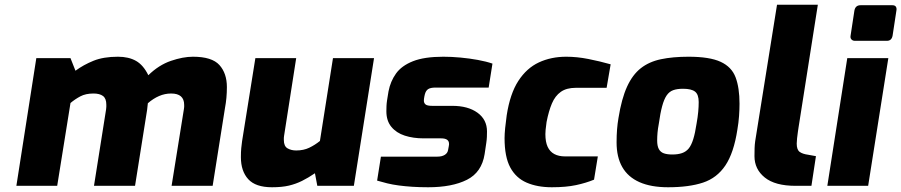

<svg xmlns="http://www.w3.org/2000/svg" viewBox="-20 -783 3798 809"><path d="M49 0 133 -538H277L298 -485Q332 -510 374 -527Q416 -544 477 -544Q522 -544 553 -526.5Q584 -509 605 -466Q649 -509 700 -526.5Q751 -544 793 -544Q873 -544 904.5 -509Q936 -474 936 -416Q936 -393 934 -371Q932 -349 928 -328L876 0H703L755 -324Q756 -328 756 -332.5Q756 -337 756 -341Q756 -389 701 -389Q675 -389 650.5 -378.5Q626 -368 603 -348Q602 -342 601.5 -335Q601 -328 600 -321L549 0H376L427 -322Q428 -329 428 -333Q428 -337 428 -342Q428 -368 414 -378.5Q400 -389 374 -389Q341 -389 318.5 -377Q296 -365 277 -349L221 0Z M1126 6Q1057 6 1026 -28Q995 -62 995 -121Q995 -143 996.5 -158.5Q998 -174 1000 -188L1056 -538H1228L1177 -211Q1176 -206 1176 -202.5Q1176 -199 1176 -193Q1176 -167 1191.5 -158Q1207 -149 1228 -149Q1259 -149 1283 -160.5Q1307 -172 1328 -189L1383 -538H1556L1471 0H1317L1307 -53Q1279 -34 1253 -21Q1227 -8 1197.5 -1Q1168 6 1126 6Z M1784 6Q1748 6 1717.5 4Q1687 2 1660.5 -1.5Q1634 -5 1611.5 -10.5Q1589 -16 1569 -22L1585 -123H1823Q1842 -123 1854 -130.5Q1866 -138 1868 -151L1871 -167Q1872 -172 1872 -174Q1872 -176 1872 -177Q1872 -200 1839 -200H1765Q1721 -200 1685.5 -211.5Q1650 -223 1629 -248.5Q1608 -274 1608 -314Q1608 -325 1608.5 -336.5Q1609 -348 1611 -361L1617 -398Q1625 -440 1648.5 -473Q1672 -506 1720 -525Q1768 -544 1848 -544Q1882 -544 1920 -540.5Q1958 -537 1993.5 -530.5Q2029 -524 2055 -515L2039 -414H1815Q1794 -414 1784 -407.5Q1774 -401 1770 -385L1768 -376Q1767 -371 1766.5 -366.5Q1766 -362 1766 -359Q1766 -349 1773 -343Q1780 -337 1801 -337H1886Q1952 -337 1992 -308Q2032 -279 2032 -229Q2032 -218 2031.5 -206Q2031 -194 2029 -181L2022 -134Q2010 -57 1947.5 -25.5Q1885 6 1784 6Z M2305 6Q2244 6 2199 -13.5Q2154 -33 2130 -77.5Q2106 -122 2106 -201Q2106 -218 2108.5 -243.5Q2111 -269 2115 -297Q2129 -388 2164 -442Q2199 -496 2250.5 -520Q2302 -544 2366 -544Q2411 -544 2459 -534.5Q2507 -525 2553 -512L2536 -413H2406Q2367 -413 2343 -396Q2319 -379 2305.5 -347Q2292 -315 2283 -269Q2280 -249 2279 -236.5Q2278 -224 2278 -218Q2278 -185 2287.5 -164.5Q2297 -144 2315.5 -134Q2334 -124 2361 -124H2499L2483 -26Q2449 -12 2407 -3Q2365 6 2305 6Z M2795 6Q2723 6 2674.5 -15.5Q2626 -37 2602 -79Q2578 -121 2578 -183Q2578 -213 2580 -238Q2582 -263 2586 -286Q2599 -367 2622 -417.5Q2645 -468 2680 -495.5Q2715 -523 2765 -533.5Q2815 -544 2881 -544Q2970 -544 3016.5 -522.5Q3063 -501 3079.5 -457Q3096 -413 3096 -346Q3096 -322 3094 -294Q3092 -266 3087 -237Q3072 -139 3036.5 -86Q3001 -33 2942 -13.5Q2883 6 2795 6ZM2813 -132Q2837 -132 2854 -138Q2871 -144 2882 -157.5Q2893 -171 2901 -196.5Q2909 -222 2915 -262Q2920 -290 2922 -312Q2924 -334 2924 -353Q2924 -385 2908.5 -397Q2893 -409 2858 -409Q2833 -409 2816.5 -403Q2800 -397 2789 -381Q2778 -365 2770 -335.5Q2762 -306 2756 -262Q2752 -241 2750.5 -224Q2749 -207 2749 -191Q2749 -168 2756 -155Q2763 -142 2777 -137Q2791 -132 2813 -132Z M3332 0Q3246 0 3202.5 -35Q3159 -70 3159 -125Q3159 -143 3159.5 -158.5Q3160 -174 3162 -188L3254 -763H3426L3345 -248Q3344 -242 3342 -228Q3340 -214 3338.5 -200.5Q3337 -187 3337 -178Q3337 -152 3349.5 -143Q3362 -134 3385 -131L3418 -125L3399 0Z M3582 -611Q3573 -611 3567.5 -617Q3562 -623 3564 -633L3580 -738Q3584 -761 3606 -761H3740Q3751 -761 3755 -754.5Q3759 -748 3757 -738L3741 -633Q3737 -611 3717 -611ZM3466 0 3550 -538H3723L3638 0Z"/></svg>

Font: Exo Thin ExtraBold
Style: Italic
Weight: 800
Italic angle: -9°
Version: Version 2.000